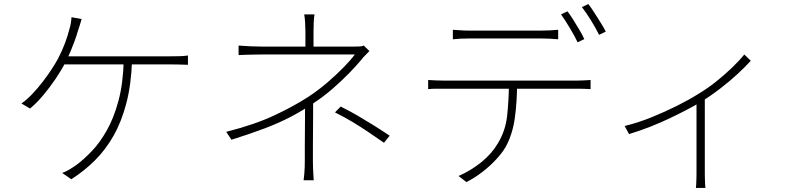

<svg xmlns="http://www.w3.org/2000/svg" viewBox="-20 -859 3970 948"><path d="M383 -765Q379 -750 374 -734.5Q369 -719 364 -704Q358 -683 349.5 -659.5Q341 -636 330 -609.5Q319 -583 304 -553Q285 -515 255 -470.5Q225 -426 191.5 -386.5Q158 -347 128 -323L86 -348Q113 -367 140 -395.5Q167 -424 191.5 -456Q216 -488 235.5 -518Q255 -548 267 -570Q288 -611 301.5 -647.5Q315 -684 322 -713Q327 -728 329.5 -743Q332 -758 333 -774ZM284 -581Q295 -581 327 -581Q359 -581 405.5 -581Q452 -581 505 -581Q558 -581 611 -581Q664 -581 709 -581Q754 -581 784.5 -581Q815 -581 823 -581Q841 -581 864.5 -581.5Q888 -582 908 -585V-539Q888 -540 864 -540.5Q840 -541 823 -541Q814 -541 774.5 -541Q735 -541 678 -541Q621 -541 557 -541Q493 -541 434 -541Q375 -541 332 -541Q289 -541 274 -541ZM632 -561Q628 -442 604 -350Q580 -258 540.5 -188.5Q501 -119 448 -66.5Q395 -14 332 26L287 -5Q304 -11 322.5 -22Q341 -33 358 -45Q393 -71 432.5 -112Q472 -153 507 -214.5Q542 -276 565 -361.5Q588 -447 591 -562Z M1533 -788Q1530 -773 1529 -748Q1528 -723 1528 -704Q1528 -693 1528 -674.5Q1528 -656 1528 -639Q1528 -622 1528 -615H1488Q1488 -622 1488 -638.5Q1488 -655 1488 -674Q1488 -693 1488 -704Q1488 -723 1486.5 -748Q1485 -773 1482 -788ZM1804 -607Q1795 -597 1784 -586.5Q1773 -576 1765 -565Q1741 -536 1704.5 -498.5Q1668 -461 1624 -422.5Q1580 -384 1530 -351Q1476 -314 1417 -283Q1358 -252 1286.5 -225Q1215 -198 1123 -169L1097 -208Q1238 -244 1334 -289Q1430 -334 1501 -380Q1550 -412 1595.5 -451Q1641 -490 1677 -527Q1713 -564 1732 -590Q1721 -590 1687 -590Q1653 -590 1605.5 -590Q1558 -590 1505 -590Q1452 -590 1404 -590Q1356 -590 1320.5 -590Q1285 -590 1274 -590Q1257 -590 1235.5 -589.5Q1214 -589 1193.5 -588.5Q1173 -588 1158 -587V-634Q1179 -632 1213.5 -630.5Q1248 -629 1273 -629Q1285 -629 1319 -629Q1353 -629 1399 -629Q1445 -629 1496 -629Q1547 -629 1594.5 -629Q1642 -629 1678 -629Q1714 -629 1729 -629Q1742 -629 1755 -629.5Q1768 -630 1776 -634ZM1526 -365Q1526 -335 1526 -295Q1526 -255 1525.5 -213.5Q1525 -172 1525 -133.5Q1525 -95 1525 -66Q1525 -51 1525.5 -34Q1526 -17 1527 -0.5Q1528 16 1529 31H1479Q1481 16 1482.5 -0.5Q1484 -17 1484.5 -34Q1485 -51 1485 -66Q1485 -95 1485 -132Q1485 -169 1485.5 -209Q1486 -249 1486 -285Q1486 -321 1486 -346ZM1876 -154Q1833 -184 1796.5 -208.5Q1760 -233 1722 -256Q1684 -279 1634 -304L1662 -333Q1710 -309 1747.5 -287Q1785 -265 1822 -242Q1859 -219 1904 -189Z M2216 -712Q2235 -711 2252.5 -709.5Q2270 -708 2293 -708Q2309 -708 2345.5 -708Q2382 -708 2428 -708Q2474 -708 2520 -708Q2566 -708 2602 -708Q2638 -708 2654 -708Q2672 -708 2694.5 -709Q2717 -710 2736 -712V-665Q2717 -667 2694.5 -668Q2672 -669 2654 -669Q2638 -669 2602 -669Q2566 -669 2520 -669Q2474 -669 2428.5 -669Q2383 -669 2346.5 -669Q2310 -669 2295 -669Q2271 -669 2252 -668Q2233 -667 2216 -665ZM2094 -464Q2114 -463 2132.5 -462Q2151 -461 2174 -461Q2186 -461 2224.5 -461Q2263 -461 2318.5 -461Q2374 -461 2438.5 -461Q2503 -461 2567.5 -461Q2632 -461 2687.5 -461Q2743 -461 2780.5 -461Q2818 -461 2828 -461Q2844 -461 2862 -462Q2880 -463 2896 -464V-419Q2882 -420 2863.5 -420.5Q2845 -421 2828 -421Q2818 -421 2780.5 -421Q2743 -421 2687.5 -421Q2632 -421 2567.5 -421Q2503 -421 2438.5 -421Q2374 -421 2318.5 -421Q2263 -421 2224.5 -421Q2186 -421 2174 -421Q2151 -421 2133 -421Q2115 -421 2094 -419ZM2533 -447Q2533 -356 2522 -276.5Q2511 -197 2477 -134Q2458 -102 2428 -70Q2398 -38 2361 -9.5Q2324 19 2283 40L2244 10Q2306 -17 2357.5 -59Q2409 -101 2438 -151Q2476 -213 2484 -287.5Q2492 -362 2493 -447ZM2782 -803Q2795 -786 2810 -762Q2825 -738 2840 -713Q2855 -688 2865 -666L2832 -650Q2818 -680 2794 -720Q2770 -760 2750 -788ZM2885 -839Q2899 -821 2914.5 -796.5Q2930 -772 2945.5 -747.5Q2961 -723 2971 -703L2938 -687Q2921 -721 2898 -758.5Q2875 -796 2853 -824Z M3064 -237Q3131 -253 3198.5 -280.5Q3266 -308 3325.5 -338Q3385 -368 3426 -394Q3473 -422 3515.5 -456Q3558 -490 3594 -524.5Q3630 -559 3655 -590L3687 -559Q3660 -529 3621.5 -493.5Q3583 -458 3537 -422.5Q3491 -387 3441 -356Q3411 -338 3373 -318Q3335 -298 3290 -276.5Q3245 -255 3193.5 -234.5Q3142 -214 3086 -197ZM3419 -375 3460 -391V-1Q3460 11 3460.5 25.5Q3461 40 3461.5 51.5Q3462 63 3463 69H3416Q3417 63 3417.5 51.5Q3418 40 3418.5 25.5Q3419 11 3419 -1Z"/></svg>

Font: Noto Sans KR ExtraLight
Style: Regular
Weight: 250
Designer: Ryoko NISHIZUKA  (kana, bopomofo & ideographs); Paul D. Hunt (Latin, Greek & Cyrillic); Sandoll Communications , Soo-you
Foundry: Adobe
Version: Version 2.004-H2;hotconv 1.0.118;makeotfexe 2.5.65603